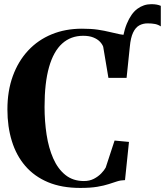

<svg xmlns="http://www.w3.org/2000/svg" viewBox="-20 -890 790 920"><path d="M586.5 -516.5 566 -571 560 -644Q567 -726 587.5 -775.8Q608 -825.5 638.2 -847.8Q668.5 -870 705 -870Q719.5 -870 730.5 -868Q741.5 -866 750.5 -862V-763.5Q738 -772 723 -775Q708 -778 687.5 -778Q665 -778 647.2 -768.2Q629.5 -758.5 617.8 -734Q606 -709.5 602 -665.5ZM364.5 10.5Q275.5 10.5 210 -17Q144.5 -44.5 101.2 -94.8Q58 -145 36.8 -214Q15.5 -283 15.5 -365.5Q15.5 -454.5 41.5 -525.8Q67.5 -597 114.8 -647.8Q162 -698.5 227.5 -725.5Q293 -752.5 372.5 -752.5Q417 -752.5 448.8 -747.8Q480.5 -743 505.5 -736.8Q530.5 -730.5 554.2 -725.8Q578 -721 606.5 -720.5L586.5 -517H499.5L474.5 -666Q470 -678.5 458.5 -690.5Q447 -702.5 427.2 -710.5Q407.5 -718.5 378.5 -718.5Q319 -718.5 277.8 -681.2Q236.5 -644 215 -568.5Q193.5 -493 193.5 -378Q193.5 -309 203.2 -245Q213 -181 235 -131Q257 -81 293.2 -51.8Q329.5 -22.5 382 -22.5Q409 -22.5 429.8 -33.2Q450.5 -44 465 -59Q479.5 -74 486.5 -87L529 -216.5L598 -210L579 -27Q558.5 -26.5 540.8 -20.8Q523 -15 500.8 -7.8Q478.5 -0.5 446 5Q413.5 10.5 364.5 10.5Z"/></svg>

Font: Merriweather 120pt
Style: Bold
Weight: 700
Designer: Eben Sorkin
Foundry: Eben Sorkin
Version: Version 2.100